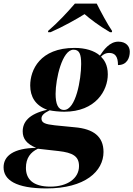

<svg xmlns="http://www.w3.org/2000/svg" viewBox="-92 -814 746 1074"><path d="M177 -641V-634H191C260 -664 340 -709 381 -735C412 -708 460 -671 523 -634H534L535 -641C511 -675 468 -755 449 -794H327C286 -746 231 -687 177 -641ZM168 240C384 240 487 144 487 36C487 -51 430 -93 327 -102L215 -113C160 -119 140 -127 140 -151C140 -168 153 -181 186 -197C201 -193 241 -189 267 -189C444 -189 511 -308 511 -398C511 -453 489 -481 473 -497C487 -512 502 -518 518 -518C551 -518 568 -499 568 -450C619 -450 634 -491 634 -525C634 -555 613 -581 570 -581C521 -581 488 -535 467 -503C435 -531 385 -546 325 -546C131 -546 77 -422 77 -336C77 -273 106 -224 172 -200C67 -176 35 -130 35 -79C35 -38 57 -9 110 13C-15 15 -72 57 -72 122C-72 192 -4 240 168 240ZM266 -199C232 -199 219 -234 219 -289C219 -373 256 -536 319 -536C352 -536 362 -512 362 -456C362 -369 332 -199 266 -199ZM190 230C90 230 53 186 53 125C53 70 79 37 120 18L236 31C315 40 350 60 350 115C350 184 285 230 190 230Z"/></svg>

Font: Noto Serif Display ExtraBold
Style: Italic
Weight: 800
Italic angle: -12°
Designer: Monotype Design Team
Foundry: Monotype Imaging Inc.
Version: Version 2.009